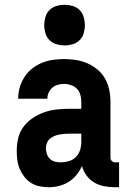

<svg xmlns="http://www.w3.org/2000/svg" viewBox="-20 -775 540 803"><path d="M184 8Q164 8 145 4Q126 0 110 -10Q94 -20 82 -35.5Q70 -51 62.5 -68.5Q55 -86 52.5 -105.5Q50 -125 50 -144Q50 -170 56 -196.5Q62 -223 78 -244.5Q94 -266 116.5 -281Q139 -296 164 -305Q189 -314 216 -317Q243 -320 269 -320H320V-349Q320 -364 316 -378.5Q312 -393 302 -403.5Q292 -414 277.5 -419Q263 -424 248 -424Q235 -424 222 -420.5Q209 -417 199 -408.5Q189 -400 183.5 -387.5Q178 -375 178 -362H56Q56 -386 62.5 -409Q69 -432 82 -452.5Q95 -473 114 -488Q133 -503 155 -512Q177 -521 200.5 -524.5Q224 -528 248 -528Q273 -528 298 -524Q323 -520 346 -510Q369 -500 388.5 -483.5Q408 -467 420 -445Q432 -423 437 -398.5Q442 -374 442 -349V-115Q442 -107 448 -101.5Q454 -96 461 -96H478V8H461Q439 8 416.5 4Q394 0 374.5 -11.5Q355 -23 341.5 -41.5Q328 -60 323 -81Q314 -61 300 -43.5Q286 -26 267.5 -14.5Q249 -3 227.5 2.5Q206 8 184 8ZM234 -96Q251 -96 268 -101Q285 -106 297 -118Q309 -130 314.5 -146.5Q320 -163 320 -180V-216H269Q258 -216 247.5 -215Q237 -214 226.5 -212Q216 -210 206 -205.5Q196 -201 188 -194Q180 -187 176 -176.5Q172 -166 172 -155Q172 -143 176 -131Q180 -119 189 -110.5Q198 -102 210 -99Q222 -96 234 -96ZM250 -585Q233 -585 216 -590Q199 -595 187 -607Q175 -619 170 -636Q165 -653 165 -670Q165 -687 170 -704Q175 -721 187 -733Q199 -745 216 -750Q233 -755 250 -755Q267 -755 284 -750Q301 -745 313 -733Q325 -721 330 -704Q335 -687 335 -670Q335 -653 330 -636Q325 -619 313 -607Q301 -595 284 -590Q267 -585 250 -585Z"/></svg>

Font: Iosevka SS18 Extrabold
Style: Regular
Weight: 800
Monospace: yes
Designer: Belleve Invis
Foundry: Belleve Invis
Version: Version 25.1.1; ttfautohint (v1.8.4)